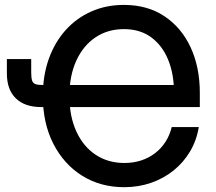

<svg xmlns="http://www.w3.org/2000/svg" viewBox="-20 -759 889 790"><path d="M490.7 11.2Q393.6 11.2 318.1 -35.9Q242.7 -83 199.5 -167.5Q156.2 -252 156.2 -364.3Q156.2 -447.8 180.7 -516.4Q205.1 -585 249.8 -634.8Q294.4 -684.6 355.5 -711.7Q416.5 -738.8 489.7 -738.8Q586.9 -738.8 656.7 -692.1Q726.6 -645.5 764.4 -564Q802.2 -482.4 802.2 -376.5V-318.4H232.4V-409.2H725.6L695.8 -380.4Q695.8 -454.6 671.9 -513.2Q647.9 -571.8 602.1 -605.5Q556.2 -639.2 489.7 -639.2Q423.3 -639.2 372.8 -605.2Q322.3 -571.3 293.9 -509.3Q265.6 -447.3 265.6 -364.3Q265.6 -280.3 294.2 -218Q322.8 -155.8 373.8 -122.1Q424.8 -88.4 491.7 -88.4Q529.3 -88.4 561 -98.9Q592.8 -109.4 618.2 -128.9Q643.6 -148.4 661.1 -175.8Q678.7 -203.1 686.5 -236.3H797.9Q789.1 -181.6 762.2 -136.2Q735.4 -90.8 694.6 -57.9Q653.8 -24.9 601.8 -6.8Q549.8 11.2 490.7 11.2ZM8.3 -516.1H108.4V-460.9Q108.4 -438.5 112.1 -427.5Q115.7 -416.5 126.2 -412.8Q136.7 -409.2 157.2 -409.2H197.3V-318.4H150.4Q82 -318.4 45.2 -354.2Q8.3 -390.1 8.3 -457Z"/></svg>

Font: Inter 28pt Medium
Style: Regular
Weight: 500
Designer: Rasmus Andersson
Foundry: rsms
Version: Version 4.001;git-66647c0bb